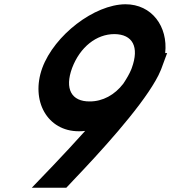

<svg xmlns="http://www.w3.org/2000/svg" viewBox="-20 -830 804 901"><path d="M739.3 -513.4 738.1 -510C737.1 -507.3 736 -504.6 734.9 -501.8C728.1 -485.1 719.9 -468.5 710.3 -452.2C632 -314.6 448.5 -114.2 324.1 16L291.2 51H129.2L229.9 -54C276.6 -103.2 329.1 -159.2 379.6 -215.7C369.5 -214.5 359.6 -213.9 349.9 -214C201.9 -214 122.7 -357 178.4 -511C235.2 -665 422.3 -809 568.7 -810C692.7 -810 768.8 -705.5 755.2 -581H764.3ZM598.3 -510.5C634.8 -610.2 602.6 -669 517.1 -670C432.1 -670 355.6 -609 318.4 -511C282.3 -413 315.2 -353 401.5 -354C461.8 -354 518.4 -384.4 558.9 -437.8C575 -462 587.4 -483.8 595.1 -502.3C596.2 -505 597.2 -507.7 598.3 -510.5Z"/></svg>

Font: Nordica Plus
Style: NordicaClassicRgObl
Weight: 500
Version: Version 1.01